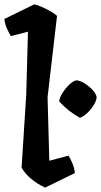

<svg xmlns="http://www.w3.org/2000/svg" viewBox="-30 -836 459 872"><path d="M194 -106 281 -129Q289 -117 298.5 -95Q308 -73 310 -50L175 16Q138 -1 110 -25Q82 -49 68 -75L89 -403L97 -692L19 -672Q12 -684 2 -705.5Q-8 -727 -10 -750L125 -816Q135 -815 156.5 -806Q178 -797 199 -785Q220 -773 229 -764L186 -394ZM316 -471Q332 -471 352.5 -458.5Q373 -446 389.5 -428.5Q406 -411 409 -395Q408 -378 395 -357.5Q382 -337 365 -321.5Q348 -306 333 -301Q281 -329 239 -375Q240 -391 252.5 -411.5Q265 -432 282.5 -449.5Q300 -467 316 -471Z"/></svg>

Font: Langar
Style: Regular
Weight: 400
Designer: Alessia Mazzarella
Foundry: Typeland
Version: Version 1.001; ttfautohint (v1.8.3)